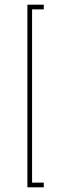

<svg xmlns="http://www.w3.org/2000/svg" viewBox="-20 -760 268 820"><path d="M97 40V-740H167V-720H117V20H167V40Z"/></svg>

Font: Raleway-v4020 Thin
Style: Regular
Weight: 250
Designer: Matt McInerney, Pablo Impallari, Rodrigo Fuenzalida
Foundry: Matt McInerney, Pablo Impallari, Rodrigo Fuenzalida
Version: Version 4.020;PS 004.020;hotconv 1.0.88;makeotf.lib2.5.64775